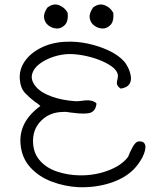

<svg xmlns="http://www.w3.org/2000/svg" viewBox="-20 -800 705 842"><path d="M326 21Q264 18 207 -3.5Q150 -25 112.5 -66.5Q75 -108 70 -169Q62 -266 157 -335Q156 -336 155 -337Q154 -338 153 -339Q149 -342 145 -345.5Q141 -349 134 -353Q111 -370 90.5 -391.5Q70 -413 67 -450Q63 -494 88.5 -531Q114 -568 162 -591.5Q210 -615 271 -617Q318 -619 366.5 -608.5Q415 -598 456.5 -578.5Q498 -559 522 -533Q532 -523 541 -505Q550 -487 553.5 -467Q557 -447 548 -432Q539 -417 513 -412H508Q496 -421 493.5 -429.5Q491 -438 495 -451Q498 -466 497 -472Q493 -492 470 -508.5Q447 -525 414.5 -537.5Q382 -550 347.5 -556.5Q313 -563 286 -563Q252 -563 216 -551.5Q180 -540 153.5 -520Q127 -500 120.5 -473.5Q114 -447 139 -418Q161 -393 207 -376.5Q253 -360 312 -356Q319 -356 326 -356.5Q333 -357 340 -358Q382 -365 402 -348L403 -344Q399 -313 376 -305.5Q353 -298 295 -306Q294 -306 293 -306Q282 -308 272.5 -309Q263 -310 255 -309Q200 -308 163.5 -273.5Q127 -239 125 -189Q123 -135 151.5 -100Q180 -65 227.5 -48.5Q275 -32 329 -31Q394 -30 452.5 -51.5Q511 -73 540 -110Q541 -111 543 -115Q545 -119 549 -130Q562 -158 571 -169Q580 -180 590 -180Q613 -181 617 -162.5Q621 -144 605 -111Q588 -79 566 -57Q527 -18 463.5 2.5Q400 23 326 21ZM228 -675Q209 -676 193 -688Q177 -700 173.5 -720.5Q170 -741 188 -767Q214 -787 239.5 -777Q265 -767 277 -743Q280 -706 264 -690Q248 -674 228 -675ZM428 -675Q409 -676 393 -688Q377 -700 373.5 -720.5Q370 -741 388 -767Q414 -787 439.5 -777Q465 -767 477 -743Q480 -706 464 -690Q448 -674 428 -675Z"/></svg>

Font: Yuji Hentaigana Akari
Style: Regular
Weight: 400
Designer: Kataoka Yuji
Foundry: Kinuta Font Factory
Version: Version 3.002